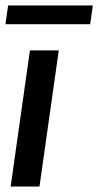

<svg xmlns="http://www.w3.org/2000/svg" viewBox="-22 -685 361 705"><path d="M7.8 -665H318.8L309.1 -596.2H-2ZM87.9 -500H193.8L123 0H17.1Z"/></svg>

Font: Oakes Grotesk
Style: Medium Italic
Weight: 500
Designer: Samuel Oakes
Foundry: Samuel Oakes
Version: Version 1.0 | wf-rip DC20170320